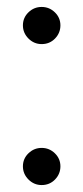

<svg xmlns="http://www.w3.org/2000/svg" viewBox="-20 -533 240 553"><path d="M46 -54Q46 -76 62 -91.5Q78 -107 100 -107Q122 -107 138 -91.5Q154 -76 154 -54Q154 -32 138.5 -16Q123 0 100 0Q78 0 62 -16Q46 -32 46 -54ZM46 -460Q46 -482 62 -497.5Q78 -513 100 -513Q122 -513 138 -497.5Q154 -482 154 -460Q154 -438 138.5 -422Q123 -406 100 -406Q78 -406 62 -422Q46 -438 46 -460Z"/></svg>

Font: Lineal Light
Style: Regular
Weight: 300
Designer: Created by Frank Adebiaye with contributions from Anton Moglia & Ariel Martín Pérez
Created by Frank ADEBIAYE with FontF
Foundry: Velvetyne Type Foundry
Version: Version 2.000